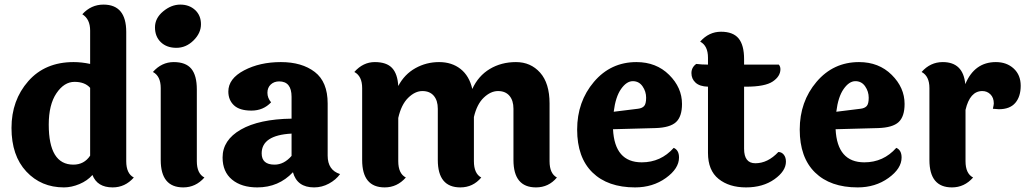

<svg xmlns="http://www.w3.org/2000/svg" viewBox="-20 -804 4477 835"><path d="M372 -422Q349 -448 304 -448Q259 -448 225.5 -398.5Q192 -349 192 -262Q192 -88 299 -88Q346 -88 372 -127ZM529 -665V-103Q529 -49 562 -32Q524 11 470 11Q403 11 382 -43Q360 -18 325.5 -3.5Q291 11 258 11Q159 11 94.5 -58Q30 -127 30 -247.5Q30 -368 103 -451Q176 -534 300 -534Q335 -534 372 -526V-671Q372 -721 338 -742Q376 -784 430 -784Q529 -784 529 -665Z M764 -784Q803 -784 828.5 -760.5Q854 -737 854 -698.5Q854 -660 821.5 -628Q789 -596 747 -596Q705 -596 679.5 -620.5Q654 -645 654 -685Q654 -725 689.5 -754.5Q725 -784 764 -784ZM836 -415V-103Q836 -49 869 -32Q831 11 777 11Q679 11 679 -108V-421Q679 -473 645 -491Q683 -534 735.5 -534Q788 -534 812 -505Q836 -476 836 -415Z M1118 -137Q1118 -88 1174 -88Q1215 -88 1248 -126V-223Q1118 -216 1118 -137ZM1405 -354V-127Q1405 -64 1459 -47Q1441 -22 1410.5 -5.5Q1380 11 1346 11Q1272 11 1254 -55Q1192 11 1099 11Q1030 11 989 -23Q948 -57 948 -119Q948 -195 1027.5 -240.5Q1107 -286 1248 -288V-383Q1248 -450 1194 -450Q1172 -450 1157.5 -436.5Q1143 -423 1143 -400.5Q1143 -378 1159 -359Q1125 -323 1073.5 -323Q1022 -323 997.5 -346Q973 -369 973 -406Q973 -462 1041.5 -498Q1110 -534 1201.5 -534Q1293 -534 1349 -491Q1405 -448 1405 -354Z M2370 -354V-103Q2370 -49 2402 -32Q2366 11 2311 11Q2213 11 2213 -108V-331Q2213 -367 2195.5 -387.5Q2178 -408 2146 -408Q2114 -408 2084 -379.5Q2054 -351 2041 -295V-103Q2041 -49 2073 -32Q2037 11 1982 11Q1884 11 1884 -108V-331Q1884 -367 1866.5 -387.5Q1849 -408 1817 -408Q1785 -408 1755 -378.5Q1725 -349 1712 -291V-103Q1712 -49 1745 -32Q1707 11 1653 11Q1555 11 1555 -108V-421Q1555 -473 1521 -491Q1559 -534 1610 -534Q1661 -534 1685 -508.5Q1709 -483 1712 -430Q1739 -481 1786.5 -507.5Q1834 -534 1889.5 -534Q1945 -534 1983 -504Q2021 -474 2034 -417Q2060 -474 2110 -504Q2160 -534 2224 -534Q2288 -534 2329 -488Q2370 -442 2370 -354Z M2649 -318 2754 -331Q2772 -333 2781 -342.5Q2790 -352 2790 -379Q2790 -406 2774.5 -428.5Q2759 -451 2732 -451Q2705 -451 2681 -417Q2657 -383 2649 -318ZM2771 -98Q2854 -98 2910 -161Q2933 -151 2933 -119Q2933 -71 2876 -30Q2819 11 2742 11Q2623 11 2556.5 -54Q2490 -119 2490 -240.5Q2490 -362 2563 -448Q2636 -534 2748 -534Q2834 -534 2890 -478.5Q2946 -423 2946 -352Q2946 -297 2920 -273Q2894 -249 2831 -247L2646 -242Q2653 -98 2771 -98Z M3216 -427V-157Q3216 -94 3265 -94Q3319 -94 3365 -143Q3379 -143 3388.5 -131.5Q3398 -120 3398 -101Q3398 -60 3348 -24.5Q3298 11 3224.5 11Q3151 11 3105 -26Q3059 -63 3059 -139V-427Q3023 -428 3005 -444.5Q2987 -461 2987 -486Q2987 -511 3008 -526Q3032 -523 3059 -523V-553Q3059 -605 3025 -623Q3063 -666 3115.5 -666Q3168 -666 3192 -637Q3216 -608 3216 -547V-523H3367Q3374 -515 3374 -503Q3374 -472 3340.5 -449.5Q3307 -427 3224 -427Z M3617 -318 3722 -331Q3740 -333 3749 -342.5Q3758 -352 3758 -379Q3758 -406 3742.5 -428.5Q3727 -451 3700 -451Q3673 -451 3649 -417Q3625 -383 3617 -318ZM3739 -98Q3822 -98 3878 -161Q3901 -151 3901 -119Q3901 -71 3844 -30Q3787 11 3710 11Q3591 11 3524.5 -54Q3458 -119 3458 -240.5Q3458 -362 3531 -448Q3604 -534 3716 -534Q3802 -534 3858 -478.5Q3914 -423 3914 -352Q3914 -297 3888 -273Q3862 -249 3799 -247L3614 -242Q3621 -98 3739 -98Z M4022 -108V-421Q4022 -473 3988 -491Q4026 -534 4080 -534Q4169 -534 4178 -438Q4218 -534 4311 -534Q4358 -534 4388.5 -506Q4419 -478 4419 -431Q4419 -384 4395.5 -356.5Q4372 -329 4324 -329Q4318 -329 4298 -331Q4302 -349 4302 -354Q4302 -379 4287.5 -393.5Q4273 -408 4252 -408Q4198 -408 4179 -326V-103Q4179 -49 4212 -32Q4174 11 4120 11Q4022 11 4022 -108Z"/></svg>

Font: Laila
Style: Bold
Weight: 700
Designer: Hitesh Malaviya
Foundry: Indian Type Foundry
Version: Version 1.302;PS 1.0;hotconv 1.0.78;makeotf.lib2.5.61930; tt